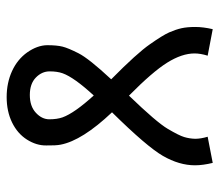

<svg xmlns="http://www.w3.org/2000/svg" viewBox="-62 -610 674 591"><g transform="rotate(90 275.5 -315.0)"><path d="M200.2 -130.4Q200.2 -106.4 219.2 -87.9Q238.3 -69.3 272.9 -69.3Q307.6 -69.3 327.6 -87.9Q347.7 -106.4 347.7 -129.4Q347.7 -152.8 341.8 -169.9Q328.6 -206.5 274.4 -266.1Q218.8 -205.6 206.1 -170.4Q200.2 -153.8 200.2 -130.4ZM428.2 -120.1Q428.7 -89.8 410.2 -60.5Q391.6 -31.2 357.4 -14.6Q323.2 2 279.3 2Q235.4 2 199.2 -14.6Q163.1 -31.2 141.6 -61.5Q120.1 -92.3 119.6 -122.6Q119.6 -152.3 124 -169.9Q128.4 -187.5 144.5 -219.2Q160.6 -251 224.6 -319.8Q144 -399.4 116.7 -439Q88.9 -478.5 80.1 -498.5Q71.3 -518.6 67.4 -536.1Q63.5 -553.7 63.5 -578.6Q63.5 -603 70.3 -632.3L151.9 -616.7Q145 -594.7 145 -576.2Q145 -537.6 173.3 -492.2Q201.7 -446.8 274.9 -374.5Q356.9 -459.5 377 -493.7Q397.5 -528.3 402.3 -544.4Q407.2 -560.5 407.7 -578.1Q407.7 -595.7 401.4 -616.7L481.9 -632.3Q489.3 -602.1 489.3 -577.6Q489.3 -529.3 460.4 -479Q431.6 -429.2 326.2 -322.3Q413.1 -230.5 425.8 -164.1Q428.7 -149.4 428.2 -120.1Z"/></g></svg>

Font: NotoSans
Style: Regular
Weight: 400
Designer: Monotype Design team
Foundry: Monotype Imaging Inc.
Version: Version 1.04